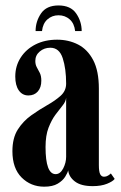

<svg xmlns="http://www.w3.org/2000/svg" viewBox="-20 -674 442 704"><path d="M142 10.5Q93 10.5 59.2 -23.2Q25.5 -57 25.5 -119.5Q25.5 -168 45.2 -199Q65 -230 94.5 -251Q124 -272 153.2 -288.5Q182.5 -305 202.5 -323Q222.5 -341 222.5 -367.5Q222.5 -422 210 -460.5Q197.5 -499 164.5 -499Q142 -499 125.8 -485.2Q109.5 -471.5 109.5 -450.5Q109.5 -437 115 -427.2Q120.5 -417.5 126 -406.5Q131.5 -395.5 131.5 -378Q131.5 -353.5 118.8 -338.8Q106 -324 84 -324Q62 -324 49 -342.5Q36 -361 36 -393.5Q36 -432 55.8 -462.8Q75.5 -493.5 110 -511Q144.5 -528.5 189.5 -528.5Q231.5 -528.5 266.2 -510.8Q301 -493 321.8 -453.5Q342.5 -414 342.5 -349V-69Q342.5 -45 347.2 -35.5Q352 -26 361.5 -26Q369.5 -26 376.2 -30.2Q383 -34.5 386.5 -38L400.5 -18Q394 -9 372.5 -0.2Q351 8.5 320 8.5Q277 8.5 254.8 -8.5Q232.5 -25.5 230 -49.5Q228 -40.5 219 -26Q210 -11.5 191.5 -0.5Q173 10.5 142 10.5ZM184 -35.5Q201 -35.5 211.8 -56.5Q222.5 -77.5 222.5 -99V-315.5Q221 -301 209.2 -286.8Q197.5 -272.5 183.2 -253.2Q169 -234 158 -205.8Q147 -177.5 147 -135Q147 -35.5 184 -35.5ZM194.5 -654Q239 -654 259.2 -624.8Q279.5 -595.5 279.5 -560H255.5Q252.5 -588 235.5 -603Q218.5 -618 194.5 -618Q171 -618 154 -603Q137 -588 134 -560H110.5Q110.5 -595.5 130.5 -624.8Q150.5 -654 194.5 -654Z"/></svg>

Font: Imbue 50pt
Style: Bold
Weight: 700
Designer: Tyler Finck
Foundry: Etcetera Type Company
Version: Version 1.102; ttfautohint (v1.8.3)